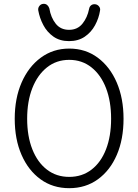

<svg xmlns="http://www.w3.org/2000/svg" viewBox="-20 -969 723 1004"><path d="M342 15Q256 15 192 -31.5Q128 -78 92.5 -159.5Q57 -241 57 -348Q57 -455 93 -537.5Q129 -620 193.5 -667.5Q258 -715 342 -715Q427 -715 491 -667.5Q555 -620 590.5 -537.5Q626 -455 626 -348Q626 -241 591 -159.5Q556 -78 492 -31.5Q428 15 342 15ZM342 -44Q409 -44 458.5 -82Q508 -120 534.5 -188.5Q561 -257 561 -348Q561 -439 534.5 -508Q508 -577 458.5 -616.5Q409 -656 342 -656Q275 -656 225.5 -616.5Q176 -577 149 -508Q122 -439 122 -348Q122 -257 149 -188.5Q176 -120 225.5 -82Q275 -44 342 -44ZM341 -754Q293 -754 259.5 -777.5Q226 -801 206.5 -838Q187 -875 180 -915Q178 -928 186.5 -938.5Q195 -949 209 -949Q220 -949 227.5 -942Q235 -935 238 -925Q246 -877 271.5 -845Q297 -813 341 -813Q385 -813 411 -845Q437 -877 446 -923Q448 -934 455.5 -940.5Q463 -947 474 -947Q488 -947 497 -936.5Q506 -926 503 -913Q497 -874 477 -837Q457 -800 423 -777Q389 -754 341 -754Z"/></svg>

Font: National Park Light
Style: Regular
Weight: 300
Designer: Andrea Herstowski, Ben Hoepner
Version: Version 1.009